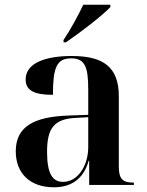

<svg xmlns="http://www.w3.org/2000/svg" viewBox="-20 -786 625 816"><path d="M250 -616V-606H260C319 -646 417 -721 449 -756V-766H334C313 -721 279 -659 250 -616ZM209 10C276 10 333 -19 357 -103H359V0H549V-10H546C501 -10 485 -26 485 -78V-377C485 -502 418 -548 285 -548C177 -548 89 -520 89 -448C89 -400 128 -383 205 -383C205 -497 220 -538 282 -538C341 -538 355 -502 355 -405V-298L272 -295C121 -290 47 -246 47 -143C47 -49 108 10 209 10ZM248 -13C202 -13 180 -50 180 -141C180 -241 210 -281 303 -285L355 -288V-160C355 -84 312 -13 248 -13Z"/></svg>

Font: Noto Serif Display SemiBold
Style: Regular
Weight: 600
Designer: Monotype Design Team
Foundry: Monotype Imaging Inc.
Version: Version 2.009